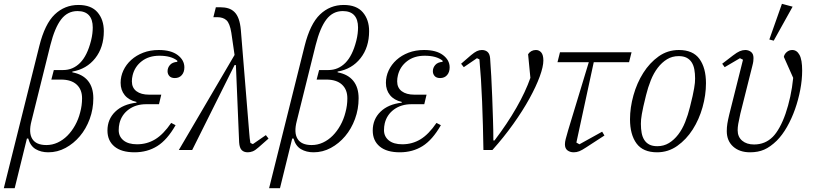

<svg xmlns="http://www.w3.org/2000/svg" viewBox="-50 -786 4259 1006"><path d="M232 -419H281Q332 -419 369.5 -456.5Q407 -494 427 -573Q432 -593 434 -610.5Q436 -628 436 -642Q436 -684 416 -706Q396 -728 356 -728Q304 -728 270.5 -684.5Q237 -641 214 -550L115 -152Q99 -91 119 -58.5Q139 -26 193 -26Q224 -26 252 -39Q280 -52 303 -75Q326 -98 343.5 -129.5Q361 -161 370 -197Q380 -233 380 -271Q380 -317 351.5 -343Q323 -369 270 -369H219ZM156 -545Q185 -661 237 -710.5Q289 -760 361 -760Q428 -760 461 -721.5Q494 -683 494 -623Q494 -538 449 -481Q404 -424 329 -411V-407Q383 -397 411 -362.5Q439 -328 439 -271Q439 -214 420 -162.5Q401 -111 368.5 -72.5Q336 -34 293.5 -11Q251 12 203 12Q165 12 137 -4.5Q109 -21 98 -60H91L27 200H-30Z M716 -240Q662 -240 624.5 -212.5Q587 -185 576 -140Q572 -123 572 -104Q572 -71 597 -50.5Q622 -30 668 -30Q720 -30 763 -56Q806 -82 847 -142L870 -130Q826 -53 774 -20.5Q722 12 655 12Q586 12 549.5 -18.5Q513 -49 513 -102Q513 -161 553.5 -200.5Q594 -240 665 -248V-252Q625 -261 603.5 -287.5Q582 -314 582 -352Q582 -386 596.5 -417Q611 -448 637.5 -472Q664 -496 700.5 -510Q737 -524 782 -524Q846 -524 881 -497.5Q916 -471 916 -433Q916 -408 902.5 -392.5Q889 -377 866 -377Q847 -377 837.5 -387.5Q828 -398 828 -413Q828 -431 840.5 -445.5Q853 -460 879 -462V-468Q847 -494 785 -494Q730 -494 693 -465.5Q656 -437 645 -392Q641 -376 641 -360Q641 -326 665 -308Q689 -290 731 -290H795L783 -240Z M1179 -498 1162 -615Q1154 -664 1136.5 -680Q1119 -696 1088 -696H1068L1081 -748H1103Q1127 -748 1145.5 -742.5Q1164 -737 1178 -723.5Q1192 -710 1200.5 -686.5Q1209 -663 1212 -628L1256 -88Q1258 -59 1262 -37L1275 -31L1343 -78L1357 -60L1306 -15Q1287 2 1274 7Q1261 12 1248 12Q1228 12 1216.5 0.5Q1205 -11 1203 -40L1186 -445H1179L957 0H887Z M1622 -419H1671Q1722 -419 1759.5 -456.5Q1797 -494 1817 -573Q1822 -593 1824 -610.5Q1826 -628 1826 -642Q1826 -684 1806 -706Q1786 -728 1746 -728Q1694 -728 1660.5 -684.5Q1627 -641 1604 -550L1505 -152Q1489 -91 1509 -58.5Q1529 -26 1583 -26Q1614 -26 1642 -39Q1670 -52 1693 -75Q1716 -98 1733.5 -129.5Q1751 -161 1760 -197Q1770 -233 1770 -271Q1770 -317 1741.5 -343Q1713 -369 1660 -369H1609ZM1546 -545Q1575 -661 1627 -710.5Q1679 -760 1751 -760Q1818 -760 1851 -721.5Q1884 -683 1884 -623Q1884 -538 1839 -481Q1794 -424 1719 -411V-407Q1773 -397 1801 -362.5Q1829 -328 1829 -271Q1829 -214 1810 -162.5Q1791 -111 1758.5 -72.5Q1726 -34 1683.5 -11Q1641 12 1593 12Q1555 12 1527 -4.5Q1499 -21 1488 -60H1481L1417 200H1360Z M2106 -240Q2052 -240 2014.5 -212.5Q1977 -185 1966 -140Q1962 -123 1962 -104Q1962 -71 1987 -50.5Q2012 -30 2058 -30Q2110 -30 2153 -56Q2196 -82 2237 -142L2260 -130Q2216 -53 2164 -20.5Q2112 12 2045 12Q1976 12 1939.5 -18.5Q1903 -49 1903 -102Q1903 -161 1943.5 -200.5Q1984 -240 2055 -248V-252Q2015 -261 1993.5 -287.5Q1972 -314 1972 -352Q1972 -386 1986.5 -417Q2001 -448 2027.5 -472Q2054 -496 2090.5 -510Q2127 -524 2172 -524Q2236 -524 2271 -497.5Q2306 -471 2306 -433Q2306 -408 2292.5 -392.5Q2279 -377 2256 -377Q2237 -377 2227.5 -387.5Q2218 -398 2218 -413Q2218 -431 2230.5 -445.5Q2243 -460 2269 -462V-468Q2237 -494 2175 -494Q2120 -494 2083 -465.5Q2046 -437 2035 -392Q2031 -376 2031 -360Q2031 -326 2055 -308Q2079 -290 2121 -290H2185L2173 -240Z M2483 0Q2481 -130 2476 -254Q2471 -378 2462 -475L2449 -481L2380 -434L2366 -452L2418 -497Q2436 -512 2448.5 -518Q2461 -524 2475 -524Q2493 -524 2504.5 -514Q2516 -504 2518 -481Q2521 -439 2524 -386.5Q2527 -334 2529 -277Q2531 -220 2533 -161.5Q2535 -103 2535 -50H2541Q2608 -138 2656 -222Q2704 -306 2729 -378L2717 -502Q2732 -524 2758 -524Q2775 -524 2786 -511Q2797 -498 2797 -469Q2797 -437 2778 -385Q2759 -333 2724 -269.5Q2689 -206 2639.5 -136.5Q2590 -67 2530 0Z M2884 -512H3259L3246 -460H3061L2970 -39L2986 -30L3105 -96L3117 -76L3020 -13Q2999 1 2985 6.5Q2971 12 2956 12Q2937 12 2923.5 2Q2910 -8 2910 -30Q2910 -42 2914 -57.5Q2918 -73 2927 -104L3035 -460H2871Z M3394 -20Q3428 -20 3455 -36.5Q3482 -53 3503.5 -81Q3525 -109 3540 -146.5Q3555 -184 3565 -225Q3574 -259 3579 -283Q3584 -307 3587 -323.5Q3590 -340 3591 -352Q3592 -364 3592 -375Q3592 -401 3588 -422.5Q3584 -444 3574 -459.5Q3564 -475 3547.5 -483.5Q3531 -492 3506 -492Q3472 -492 3445 -475.5Q3418 -459 3396.5 -431Q3375 -403 3360 -365.5Q3345 -328 3335 -287Q3326 -252 3321 -228.5Q3316 -205 3313 -188.5Q3310 -172 3309 -160Q3308 -148 3308 -137Q3308 -111 3312 -89.5Q3316 -68 3326 -52.5Q3336 -37 3352.5 -28.5Q3369 -20 3394 -20ZM3393 12Q3319 12 3285 -34.5Q3251 -81 3251 -161Q3251 -222 3269 -286.5Q3287 -351 3320.5 -404Q3354 -457 3401 -490.5Q3448 -524 3507 -524Q3581 -524 3615 -477Q3649 -430 3649 -350Q3649 -288 3631 -224Q3613 -160 3579.5 -107.5Q3546 -55 3498.5 -21.5Q3451 12 3393 12Z M3734 -452 3790 -495Q3812 -512 3826.5 -518Q3841 -524 3855 -524Q3872 -524 3885 -514Q3898 -504 3898 -482Q3898 -474 3897 -465Q3896 -456 3892 -441L3829 -190Q3821 -155 3818 -136.5Q3815 -118 3815 -104Q3815 -69 3838.5 -49Q3862 -29 3901 -29Q3959 -29 3999 -69Q4017 -87 4034.5 -118.5Q4052 -150 4066 -190.5Q4080 -231 4090.5 -279Q4101 -327 4106 -378L4057 -488Q4060 -503 4072.5 -513.5Q4085 -524 4101 -524Q4125 -524 4139 -498.5Q4153 -473 4153 -416Q4153 -368 4143 -315.5Q4133 -263 4115.5 -213.5Q4098 -164 4073.5 -121Q4049 -78 4020 -49Q3986 -16 3954 -2Q3922 12 3880 12Q3825 12 3791.5 -18Q3758 -48 3758 -99Q3758 -119 3761 -138Q3764 -157 3771 -186L3843 -473L3827 -481L3747 -434ZM4047 -766 4103 -751 4004 -573 3981 -579Z"/></svg>

Font: IBM Plex Serif Light
Style: Italic
Weight: 300
Italic angle: -14°
Designer: Mike Abbink, Paul van der Laan, Pieter van Rosmalen
Foundry: Bold Monday
Version: Version 3.001